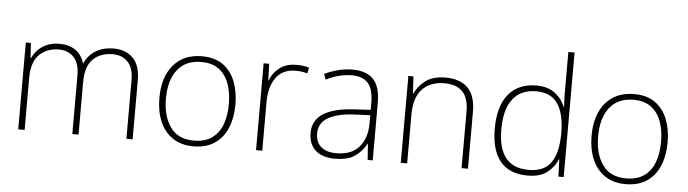

<svg xmlns="http://www.w3.org/2000/svg" viewBox="-47 -1024 4182 1167"><g transform="rotate(5 2043.5 -441.0)"><path d="M626 -606Q698 -606 742.5 -562Q787 -518 787 -425V-66H749V-423Q749 -500 713.5 -535.5Q678 -571 623 -571Q547 -571 502 -527Q457 -483 457 -385V-66H419V-423Q419 -500 383.5 -535.5Q348 -571 293 -571Q221 -571 174.5 -526Q128 -481 128 -381V-66H89V-596H120L126 -504H129Q140 -530 161.5 -553Q183 -576 216 -591Q249 -606 296 -606Q352 -606 391.5 -579Q431 -552 446 -500H448Q469 -549 514 -577.5Q559 -606 626 -606Z M1391 -331Q1391 -251 1365.5 -189Q1340 -127 1288 -91.5Q1236 -56 1158 -56Q1083 -56 1031.5 -91Q980 -126 953.5 -188Q927 -250 927 -331Q927 -458 989.5 -532Q1052 -606 1163 -606Q1242 -606 1292 -570Q1342 -534 1366.5 -472Q1391 -410 1391 -331ZM967 -331Q967 -224 1014 -157.5Q1061 -91 1158 -91Q1225 -91 1268 -121.5Q1311 -152 1331 -206Q1351 -260 1351 -331Q1351 -399 1332 -453Q1313 -507 1271.5 -539Q1230 -571 1163 -571Q1068 -571 1017.5 -507.5Q967 -444 967 -331Z M1740 -604Q1762 -604 1781 -601.5Q1800 -599 1817 -594L1810 -558Q1792 -563 1775.5 -565.5Q1759 -568 1738 -568Q1659 -568 1618.5 -512Q1578 -456 1578 -361V-66H1540V-596H1574L1577 -495H1580Q1596 -541 1636.5 -572.5Q1677 -604 1740 -604Z M2082 -605Q2167 -605 2209.5 -560.5Q2252 -516 2252 -419V-66H2221L2214 -164H2212Q2188 -118 2144.5 -87Q2101 -56 2022 -56Q1944 -56 1902.5 -94Q1861 -132 1861 -199Q1861 -278 1926.5 -318.5Q1992 -359 2113 -365L2213 -371V-411Q2213 -497 2180 -533.5Q2147 -570 2081 -570Q2004 -570 1924 -530L1912 -564Q1950 -582 1993 -593.5Q2036 -605 2082 -605ZM2117 -334Q2015 -329 1958 -297Q1901 -265 1901 -199Q1901 -147 1934 -118.5Q1967 -90 2026 -90Q2120 -90 2166 -143.5Q2212 -197 2213 -285V-338Z M2650 -606Q2738 -606 2785.5 -559Q2833 -512 2833 -413V-66H2794V-411Q2794 -494 2756 -532.5Q2718 -571 2647 -571Q2560 -571 2511 -519.5Q2462 -468 2462 -363V-66H2423V-596H2454L2460 -492H2463Q2482 -537 2527.5 -571.5Q2573 -606 2650 -606Z M3197 -56Q3086 -56 3030 -124Q2974 -192 2974 -323Q2974 -460 3034 -533Q3094 -606 3204 -606Q3274 -606 3317.5 -572.5Q3361 -539 3379 -491H3382Q3380 -520 3379.5 -550.5Q3379 -581 3379 -610V-826H3417V-66H3385L3381 -171H3379Q3360 -124 3316.5 -90Q3273 -56 3197 -56ZM3200 -91Q3297 -91 3338 -152.5Q3379 -214 3379 -326V-332Q3379 -448 3337.5 -509.5Q3296 -571 3206 -571Q3113 -571 3063.5 -508Q3014 -445 3014 -322Q3014 -207 3060 -149Q3106 -91 3200 -91Z M4028 -331Q4028 -251 4002.5 -189Q3977 -127 3925 -91.5Q3873 -56 3795 -56Q3720 -56 3668.5 -91Q3617 -126 3590.5 -188Q3564 -250 3564 -331Q3564 -458 3626.5 -532Q3689 -606 3800 -606Q3879 -606 3929 -570Q3979 -534 4003.5 -472Q4028 -410 4028 -331ZM3604 -331Q3604 -224 3651 -157.5Q3698 -91 3795 -91Q3862 -91 3905 -121.5Q3948 -152 3968 -206Q3988 -260 3988 -331Q3988 -399 3969 -453Q3950 -507 3908.5 -539Q3867 -571 3800 -571Q3705 -571 3654.5 -507.5Q3604 -444 3604 -331Z"/></g></svg>

Font: Noto Sans Malayalam UI ExtraLight
Style: Regular
Weight: 200
Designer: Jelle Bosma - Monotype Design Team
Foundry: Monotype Imaging Inc.
Version: Version 2.104; ttfautohint (v1.8.4.7-5d5b)